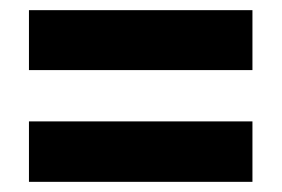

<svg xmlns="http://www.w3.org/2000/svg" viewBox="-20 -541 555 378"><path d="M37 -403H477V-521H37ZM37 -183H477V-302H37Z"/></svg>

Font: Noto Sans Khmer Condensed ExtraBold
Style: Regular
Weight: 800
Width: 3
Designer: Danh Hong and the Monotype Design Team
Foundry: Monotype Imaging Inc.
Version: Version 2.004